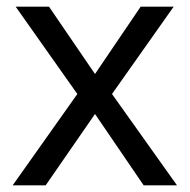

<svg xmlns="http://www.w3.org/2000/svg" viewBox="-20 -622 569 576"><path d="M212 -340 18 -66H117L265 -280L411 -66H511L316 -340L501 -602H402L265 -400L127 -602H27Z"/></svg>

Font: Noto Sans Malayalam UI
Style: Regular
Weight: 400
Designer: Jelle Bosma - Monotype Design Team
Foundry: Monotype Imaging Inc.
Version: Version 2.104